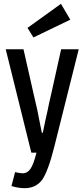

<svg xmlns="http://www.w3.org/2000/svg" viewBox="-20 -799 435 1005"><path d="M246 -298 300 -541H392L265 -34Q232 98 200 143Q167 186 109 186Q94 186 77.5 183.5Q61 181 40 175L59 102Q67 104 79 106Q91 108 99 108Q124 108 140 84Q156 60 171 0H144L10 -541H103L158 -298L176 -220Q180 -200 185.5 -171Q191 -142 199 -104H204Q212 -142 218 -171Q224 -200 229 -220Q233 -240 237 -259Q241 -278 246 -298ZM155 -603 124 -653 299 -779 348 -696Z"/></svg>

Font: Medium
Style: Regular
Weight: 500
Designer: Fernando Haro
Foundry: deFharo
Version: Version 1.787